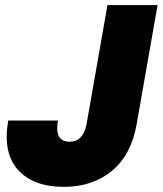

<svg xmlns="http://www.w3.org/2000/svg" viewBox="-20 -725 637 752"><path d="M318.8 -237.8 400.9 -705.1H597.2L515.1 -237.8Q494.1 -118.7 418.5 -55.9Q342.8 6.8 230 6.8Q109.9 6.8 50 -60.3Q-9.8 -127.4 12.2 -252.9H207Q191.9 -169.9 252.9 -169.9Q305.2 -169.9 318.8 -237.8Z"/></svg>

Font: Poppins ExtraBold
Style: Italic
Weight: 800
Italic angle: -10°
Designer: Ninad Kale (Devanagari), Jonny Pinhorn (Latin)
Foundry: Indian Type Foundry
Version: Version 3.200;PS 1.000;hotconv 16.6.54;makeotf.lib2.5.65590